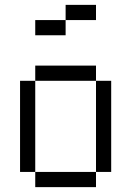

<svg xmlns="http://www.w3.org/2000/svg" viewBox="-20 -770 540 790"><path d="M375 -687.5V-750H250V-687.5H125V-625H250V-687.5ZM125 -62.5V0H375V-62.5ZM125 -62.5Q125 -62.5 125 -437.5H62.5Q62.5 -437.5 62.5 -62.5ZM375 -62.5H437.5Q437.5 -62.5 437.5 -437.5H375Q375 -437.5 375 -62.5ZM125 -437.5H375V-500H125Z"/></svg>

Font: CalcUnifontExMono
Style: Regular
Weight: 500
Version: Version 15.0.06